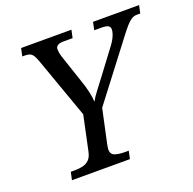

<svg xmlns="http://www.w3.org/2000/svg" viewBox="-126 -841 971 968"><g transform="rotate(-20 359.5 -357.0)"><path d="M99 0 108 -42H131Q153 -42 172.5 -46.5Q192 -51 206.5 -65Q221 -79 227 -109L266 -293L150 -619Q143 -638 136.5 -649.5Q130 -661 120 -666.5Q110 -672 90 -672H77L86 -714H356L347 -672H297Q277 -672 266.5 -665Q256 -658 256 -645Q256 -637 257.5 -627.5Q259 -618 262 -608.5Q265 -599 269 -587L314 -453Q325 -422 332.5 -390Q340 -358 341 -333Q352 -354 372 -380Q392 -406 419 -442L512 -566Q525 -583 532.5 -597Q540 -611 544 -623.5Q548 -636 548 -646Q548 -660 537.5 -666Q527 -672 500 -672H463L472 -714H719L710 -672H691Q676 -672 662.5 -663.5Q649 -655 634 -638Q619 -621 600 -596L367 -291L328 -110Q327 -104 325.5 -95.5Q324 -87 324 -82Q324 -57 344.5 -49.5Q365 -42 396 -42H419L410 0Z"/></g></svg>

Font: Noto Serif
Style: Italic
Weight: 400
Italic angle: -12°
Designer: Monotype Design Team
Foundry: Monotype Imaging Inc.
Version: Version 2.013